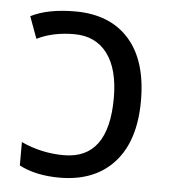

<svg xmlns="http://www.w3.org/2000/svg" viewBox="-45 -588 570 639"><g transform="rotate(5 240.0 -268.0)"><path d="M181.2 -545.9Q296.9 -545.9 360.8 -474.6Q424.8 -403.3 424.8 -268.6Q424.8 -134.8 359.4 -62.5Q293.9 9.8 176.8 9.8Q97.7 9.8 42 -19V-97.2Q110.4 -65.9 184.6 -65.9Q334 -65.9 334 -270Q334 -366.7 294.9 -418.5Q255.9 -470.2 184.6 -470.2Q113.3 -470.2 60.1 -443.8L33.2 -517.1Q89.8 -545.9 181.2 -545.9Z"/></g></svg>

Font: NotoSans
Style: Regular
Weight: 400
Designer: Monotype Design team
Foundry: Monotype Imaging Inc.
Version: Version 1.04